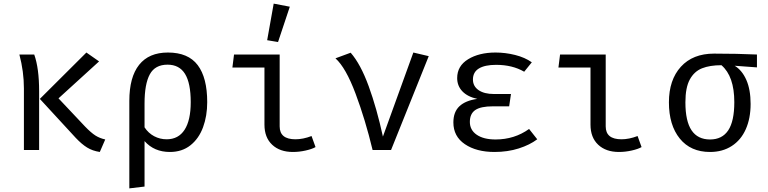

<svg xmlns="http://www.w3.org/2000/svg" viewBox="-20 -828 4240 1060"><path d="M527 -489 303 -285 450 -129Q483 -95 506.5 -80Q530 -65 561 -58L531 11Q491 5 461 -13.5Q431 -32 398 -67L200 -282L457 -538ZM196 -325V0H112V-340Q112 -433 87 -527H169Q196 -451 196 -325Z M1124 -264Q1124 -188 1101 -125.5Q1078 -63 1031.5 -26Q985 11 918 11Q831 11 778 -49V202L694 212V-271Q694 -402 748 -470Q802 -538 907 -538Q1019 -538 1071.5 -468.5Q1124 -399 1124 -264ZM778 -257V-125Q799 -93 831 -76Q863 -59 900 -59Q965 -59 999 -111.5Q1033 -164 1033 -264Q1033 -369 1001.5 -420Q970 -471 905 -471Q836 -471 807 -417.5Q778 -364 778 -257Z M1263 -455 1272 -527H1524V-130Q1524 -59 1611 -59Q1653 -59 1700 -77L1722 -16Q1703 -5 1667.5 3Q1632 11 1597 11Q1525 11 1482.5 -29Q1440 -69 1440 -140V-455ZM1580 -791 1515 -596 1455 -606 1491 -808Z M1832 -506 1916 -537Q1971 -474 2015.5 -352Q2060 -230 2094 -74L2262 -538L2347 -518L2139 0H2037Q1997 -167 1943 -311Q1889 -455 1832 -506Z M2701 -241Q2634 -241 2604 -220.5Q2574 -200 2574 -155Q2574 -110 2612 -84Q2650 -58 2716 -58Q2820 -58 2901 -116L2946 -59Q2905 -28 2844 -8.5Q2783 11 2710 11Q2610 11 2546.5 -32Q2483 -75 2483 -152Q2483 -210 2516.5 -241.5Q2550 -273 2615 -282Q2561 -294 2532.5 -324Q2504 -354 2504 -397Q2504 -464 2564.5 -501Q2625 -538 2716 -538Q2770 -538 2824 -524.5Q2878 -511 2916 -484L2874 -432Q2809 -470 2719 -470Q2657 -470 2624 -450Q2591 -430 2591 -389Q2591 -352 2622 -330.5Q2653 -309 2707 -309H2801L2791 -241Z M3063 -455 3072 -527H3324V-130Q3324 -59 3411 -59Q3453 -59 3500 -77L3522 -16Q3503 -5 3467.5 3Q3432 11 3397 11Q3325 11 3282.5 -29Q3240 -69 3240 -140V-455Z M4159 -456 4036 -465Q4077 -440 4100.5 -386.5Q4124 -333 4124 -254Q4124 -175 4097.5 -115Q4071 -55 4020 -22Q3969 11 3900 11Q3793 11 3733 -63Q3673 -137 3673 -263Q3673 -387 3739 -459.5Q3805 -532 3922 -532Q4049 -532 4159 -527ZM4034 -264Q4034 -407 3963 -468Q3899 -468 3856 -451Q3813 -434 3788.5 -389.5Q3764 -345 3764 -263Q3764 -159 3798 -108.5Q3832 -58 3900 -58Q3967 -58 4000.5 -108.5Q4034 -159 4034 -264Z"/></svg>

Font: FiraDG Mono
Style: Regular
Weight: 400
Designer: Carrois Corporate & Edenspiekermann AG
Foundry: Carrois Corporate GbR & Edenspiekermann AG
Version: Version 3.206